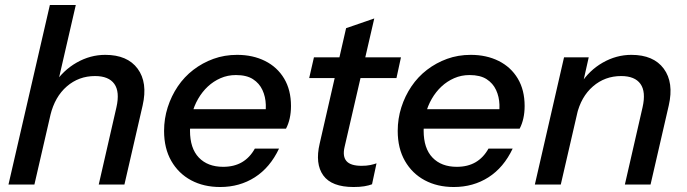

<svg xmlns="http://www.w3.org/2000/svg" viewBox="-20 -740 2756 770"><path d="M14 0 180 -720H284L118 0ZM376 0 447 -310Q461 -372 438.5 -403.5Q416 -435 361 -435Q296 -435 248 -393.5Q200 -352 182 -278L197 -403Q233 -458 287.5 -489Q342 -520 402 -520Q491 -520 532 -464.5Q573 -409 552 -317L479 0Z M863 10Q797 10 746.5 -17Q696 -44 667 -94.5Q638 -145 638 -215Q638 -264 652.5 -309.5Q667 -355 693 -393.5Q719 -432 755.5 -460Q792 -488 836 -504Q880 -520 931 -520Q994 -520 1043 -495.5Q1092 -471 1119.5 -425Q1147 -379 1147 -315Q1147 -289 1142 -266Q1137 -243 1127 -224H707L724 -302H1071L1039 -256Q1047 -288 1046 -320Q1045 -352 1032.5 -379Q1020 -406 994.5 -422.5Q969 -439 926 -439Q893 -439 864.5 -426.5Q836 -414 813.5 -393Q791 -372 774.5 -343.5Q758 -315 750 -282.5Q742 -250 742 -216Q742 -145 777.5 -108Q813 -71 875 -71Q919 -71 950.5 -89.5Q982 -108 1002 -144H1099Q1063 -68 1002 -29Q941 10 863 10Z M1398 10Q1310 10 1276.5 -36.5Q1243 -83 1262 -164L1368 -627L1481 -666L1362 -151Q1353 -113 1369.5 -94Q1386 -75 1430 -75Q1450 -75 1464.5 -78Q1479 -81 1490 -85L1472 -1Q1459 4 1441 7Q1423 10 1398 10ZM1220 -427 1239 -510H1588L1570 -427Z M1800 10Q1734 10 1683.5 -17Q1633 -44 1604 -94.5Q1575 -145 1575 -215Q1575 -264 1589.5 -309.5Q1604 -355 1630 -393.5Q1656 -432 1692.5 -460Q1729 -488 1773 -504Q1817 -520 1868 -520Q1931 -520 1980 -495.5Q2029 -471 2056.5 -425Q2084 -379 2084 -315Q2084 -289 2079 -266Q2074 -243 2064 -224H1644L1661 -302H2008L1976 -256Q1984 -288 1983 -320Q1982 -352 1969.5 -379Q1957 -406 1931.5 -422.5Q1906 -439 1863 -439Q1830 -439 1801.5 -426.5Q1773 -414 1750.5 -393Q1728 -372 1711.5 -343.5Q1695 -315 1687 -282.5Q1679 -250 1679 -216Q1679 -145 1714.5 -108Q1750 -71 1812 -71Q1856 -71 1887.5 -89.5Q1919 -108 1939 -144H2036Q2000 -68 1939 -29Q1878 10 1800 10Z M2125 0 2242 -510H2341L2314 -390H2319L2229 0ZM2486 0 2557 -310Q2571 -372 2548.5 -403.5Q2526 -435 2471 -435Q2406 -435 2358 -393.5Q2310 -352 2293 -279L2308 -403Q2343 -458 2397.5 -489Q2452 -520 2512 -520Q2601 -520 2642 -464.5Q2683 -409 2662 -317L2589 0Z"/></svg>

Font: Instrument Sans Medium
Style: Italic
Weight: 500
Italic angle: -13°
Designer: Rodrigo Fuenzalida
Foundry: fragTYPE
Version: Version 1.000;gftools[0.9.28]